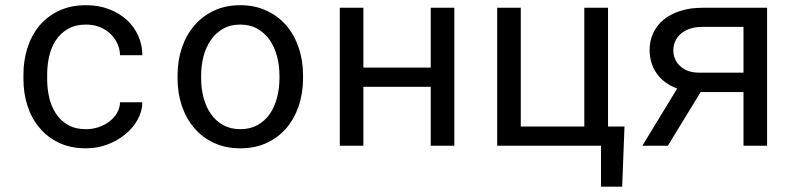

<svg xmlns="http://www.w3.org/2000/svg" viewBox="-20 -558 3040 735"><path d="M310.1 -63.5Q267.6 -63.5 239 -80.3Q210.4 -97.2 193.4 -124.5Q175.8 -151.4 168.2 -185.3Q160.6 -219.2 160.6 -253.9V-274.4Q160.6 -308.6 168.2 -342.3Q175.8 -376 193.4 -403.3Q210.9 -430.2 239.5 -447Q268.1 -463.9 310.1 -463.9Q337.4 -463.9 361.1 -454.6Q384.8 -445.3 401.9 -429.2Q418.9 -413.1 429 -391.8Q439 -370.6 439.5 -346.7H524.9Q524.9 -386.7 508.8 -421.9Q492.7 -457 464.4 -482.9Q435.5 -508.3 396.2 -523.2Q356.9 -538.1 310.1 -538.1Q250 -538.1 205.1 -516.6Q160.2 -495.1 130.4 -459Q100.1 -422.4 85 -374.5Q69.8 -326.7 69.8 -274.4V-253.9Q69.8 -201.2 85 -153.6Q100.1 -106 130.4 -69.8Q160.2 -33.2 205.1 -11.7Q250 9.8 310.1 9.8Q352.1 9.8 390.6 -4.6Q429.2 -19 459 -43.5Q488.8 -67.4 506.6 -99.4Q524.4 -131.3 524.9 -166.5H439.5Q439 -144.5 428 -125.7Q417 -106.9 398.9 -93.3Q380.9 -79.1 357.7 -71.3Q334.5 -63.5 310.1 -63.5Z M659.7 -269V-258.3Q659.7 -201.2 676.3 -152.3Q692.9 -103.5 724.1 -67.4Q754.9 -31.2 799.6 -10.7Q844.2 9.8 900.4 9.8Q956.1 9.8 1000.5 -10.7Q1044.9 -31.2 1076.2 -67.4Q1106.9 -103.5 1123.5 -152.3Q1140.1 -201.2 1140.1 -258.3V-269Q1140.1 -326.2 1123.5 -375.2Q1106.9 -424.3 1076.2 -460.4Q1044.9 -496.6 1000.2 -517.3Q955.6 -538.1 899.4 -538.1Q843.8 -538.1 799.3 -517.3Q754.9 -496.6 724.1 -460.4Q692.9 -424.3 676.3 -375.2Q659.7 -326.2 659.7 -269ZM750 -258.3V-269Q750 -307.6 759.3 -343Q768.6 -378.4 787.6 -405.3Q806.2 -432.1 834 -448Q861.8 -463.9 899.4 -463.9Q937 -463.9 965.1 -448Q993.2 -432.1 1012.2 -405.3Q1030.8 -378.4 1040.3 -343Q1049.8 -307.6 1049.8 -269V-258.3Q1049.8 -219.2 1040.5 -183.8Q1031.2 -148.4 1012.7 -121.6Q993.7 -94.7 965.6 -79.1Q937.5 -63.5 900.4 -63.5Q862.8 -63.5 834.5 -79.1Q806.2 -94.7 787.6 -121.6Q768.6 -148.4 759.3 -183.8Q750 -219.2 750 -258.3Z M1719.2 0V-528.3H1628.9V-299.3H1371.1V-528.3H1280.8V0H1371.1V-225.6H1628.9V0Z M1883.3 -528.3V0H2280.8V156.7H2361.8L2370.6 -73.7H2307.6V-528.3H2216.8V-73.7H1973.6V-528.3Z M2916.5 -528.3H2668.5Q2621.6 -528.3 2584 -516.1Q2546.4 -503.9 2520.5 -482.9Q2494.6 -461.4 2480.7 -431.9Q2466.8 -402.3 2466.8 -367.2Q2466.8 -315.4 2494.1 -276.6Q2521.5 -237.8 2572.3 -219.2L2439 0H2536.6L2662.1 -205.6H2826.2V0H2916.5ZM2557.6 -366.2Q2557.6 -383.3 2564.5 -399.2Q2571.3 -415 2585 -427.7Q2598.6 -439.9 2619.6 -447.5Q2640.6 -455.1 2668.5 -455.1H2826.2V-279.8H2657.2Q2631.3 -279.8 2612.8 -287.1Q2594.2 -294.4 2582 -306.6Q2569.3 -318.4 2563.5 -334Q2557.6 -349.6 2557.6 -366.2Z"/></svg>

Font: Roboto Mono
Style: Regular
Weight: 400
Monospace: yes
Designer: Google
Version: Version 3.000